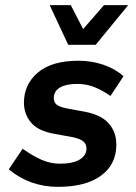

<svg xmlns="http://www.w3.org/2000/svg" viewBox="-20 -716 530 746"><path d="M205 10Q151 10 103 -7Q55 -24 14 -58L68 -138Q109 -109 143 -94.5Q177 -80 213 -80Q263 -80 289.5 -96Q316 -112 316 -139Q316 -155 305 -165.5Q294 -176 263 -183L191 -196Q128 -207 100.5 -240Q73 -273 73 -317Q73 -388 127 -434Q181 -480 285 -480Q336 -480 381.5 -464.5Q427 -449 460 -420L409 -343Q382 -363 349.5 -376.5Q317 -390 280 -390Q237 -390 213 -376Q189 -362 189 -335Q189 -319 199.5 -310Q210 -301 238 -295L309 -282Q373 -270 402.5 -236.5Q432 -203 432 -154Q432 -77 372.5 -33.5Q313 10 205 10ZM245 -542 173 -696H255L303 -603L384 -696H478L352 -542Z"/></svg>

Font: Gantari SemiBold
Style: Italic
Weight: 600
Italic angle: -10°
Designer: Anugrah Pasau
Foundry: Lafontype
Version: Version 1.000